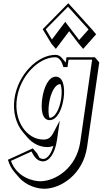

<svg xmlns="http://www.w3.org/2000/svg" viewBox="-20 -870 639 1197"><path d="M29.4 126C38.5 157.6 52.8 182.8 69.8 202.7L97.1 234.5C147.5 293.4 221.8 306.8 255.5 306.8C358.3 306.8 498.1 217.8 522.9 45.8L598.8 -481.2L571.6 -513H394.6L389.9 -480.3L365.4 -508.9C354.8 -521.4 341.6 -528 325.9 -528C214.6 -528 92 -406 70.4 -256C58.1 -170.8 81.1 -95 123.5 -45.4L150.8 -13.6C183.1 24.2 226.8 46.8 274.9 46.8C288.2 46.8 300.9 44.8 313 38.7C296.6 100.2 268 121 250.5 121C241 121 232.7 118 225.3 113C220.3 104.6 215.9 95.5 211.8 86.8L184.6 55ZM246.2 -688 301 -597 328.3 -565.2 411.3 -675.3 471.2 -597 498.4 -565.2 579.5 -656.2 552.3 -688 405.8 -850ZM357.7 -344.8C364.7 -323.4 366.8 -292.5 361.5 -256C351.4 -186 320.8 -136 291.7 -136C290.3 -136 288.9 -136.1 287.6 -136.3C281.4 -157.7 280.5 -188.3 285.6 -224.2C295.9 -295.2 325.4 -345.2 353.7 -345.2C355.1 -345.2 356.4 -345.1 357.7 -344.8ZM265.2 -687.4 403.9 -828.1 532.1 -686.3 473.4 -620.5 386.7 -733.9 303.6 -623.7ZM48.2 133 176.3 74.4C190.5 102.6 209.9 136 248.3 136C283.8 136 322.3 92.7 335.5 1L352.7 -118.3L312.8 -42.3C293.6 -5.8 274.9 0 249.8 0C149.6 0 64.6 -111.8 85.4 -256C106.2 -400.2 223.6 -513 323.7 -513C343.4 -513 360.6 -498 372.1 -460.8L374.9 -452H400.8L407.4 -498H554.4L480.6 14C457.1 177.7 325.1 260 230.5 260C190.1 260 86.1 238.3 48.2 133ZM243.5 -256.6C233.7 -188.8 241.5 -121 289.6 -121C336.1 -121 366.7 -187.8 376.5 -256C386.5 -325.5 374 -392 328.6 -392C282.5 -392 253.4 -325.2 243.5 -256.6Z"/></svg>

Font: Blink
Style: 3DObl
Weight: 400
Designer: Mew Too
Foundry: Cannot Into Space Fonts
Version: Version 001.000